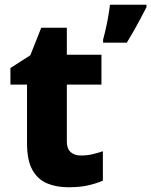

<svg xmlns="http://www.w3.org/2000/svg" viewBox="-20 -780 638 810"><path d="M321 -124Q347 -124 369 -129Q391 -134 414 -142V-18Q387 -6 352 2Q317 10 269 10Q218 10 178.5 -6.5Q139 -23 116.5 -63.5Q94 -104 94 -176V-423H24V-493L108 -547L154 -663H262V-549H408V-423H262V-182Q262 -153 278 -138.5Q294 -124 321 -124ZM598 -750Q586 -727 573.5 -703Q561 -679 546.5 -653.5Q532 -628 515 -600H415V-613Q419 -628 423.5 -646.5Q428 -665 432 -685Q436 -705 439 -724.5Q442 -744 444 -760H598Z"/></svg>

Font: Noto Sans Thai ExtraBold
Style: Regular
Weight: 800
Version: Version 2.001